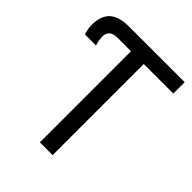

<svg xmlns="http://www.w3.org/2000/svg" viewBox="-201 -830 946 946"><g transform="rotate(45 272.0 -357.0)"><path d="M238 -635H144Q87 -635 87 -587Q87 -560 96 -533H19Q15 -544 12 -560Q9 -576 9 -588Q9 -653 42 -683.5Q75 -714 145 -714H533V-635H327V0H238Z"/></g></svg>

Font: Noto Sans Display
Style: Regular
Weight: 400
Designer: Monotype Design team
Foundry: Monotype Imaging Inc.
Version: Version 1.000